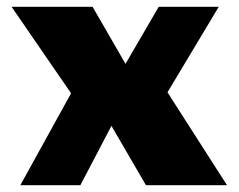

<svg xmlns="http://www.w3.org/2000/svg" viewBox="-20 -547 705 567"><path d="M474.6 -274.4 650.4 0H411.1L309.1 -175.3L217.3 0H40L189.9 -271.5L14.2 -526.9H253.4L350.6 -358.4L448.7 -526.9H626Z"/></svg>

Font: Candal
Style: Regular
Weight: 400
Designer: vernon adams
Foundry: vernon adams
Version: Version 1.000